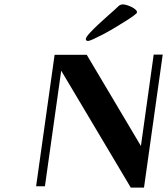

<svg xmlns="http://www.w3.org/2000/svg" viewBox="-20 -846 759 872"><path d="M719 -598 634 6H574L258 -525L184 0H144L228 -597H374L620 -183L678 -598ZM602 -789Q601 -785 586 -774Q571 -763 548.5 -749Q526 -735 499.5 -719Q473 -703 448 -690Q423 -677 404.5 -668.5Q386 -660 380 -660Q369 -660 370 -670Q371 -678 388 -696.5Q405 -715 427 -735.5Q449 -756 470 -774.5Q491 -793 500 -801Q509 -809 517.5 -817.5Q526 -826 539 -826Q545 -826 555.5 -823Q566 -820 577 -814.5Q588 -809 595.5 -802.5Q603 -796 602 -789Z"/></svg>

Font: Gamine
Style: Bold Italic
Weight: 700
Designer: Tapiwanashe Sebastian Garikayi
Version: Version 1.000